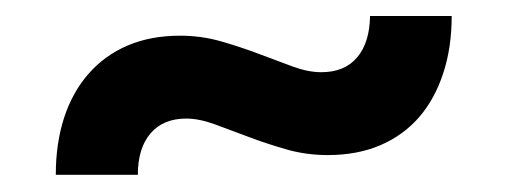

<svg xmlns="http://www.w3.org/2000/svg" viewBox="-20 -412 620 234"><path d="M371.5 -324Q400 -324 415.2 -342Q430.5 -360 431 -392.5H530.5Q530.5 -354 520.2 -322.8Q510 -291.5 490.8 -269.2Q471.5 -247 443.5 -235Q415.5 -223 379.5 -223Q353 -223 328.8 -230Q304.5 -237 282.8 -245.2Q261 -253.5 241.8 -260.5Q222.5 -267.5 207 -267.5Q179 -267.5 163.5 -249.5Q148 -231.5 148 -199H48Q48 -237.5 58.2 -268.8Q68.5 -300 88 -322.2Q107.5 -344.5 135.5 -356.5Q163.5 -368.5 199.5 -368.5Q225.5 -368.5 249.8 -361.5Q274 -354.5 295.8 -346.2Q317.5 -338 336.5 -331Q355.5 -324 371.5 -324Z"/></svg>

Font: Lato 2
Style: Bold Italic
Weight: 700
Italic angle: -7°
Designer: Lukasz Dziedzic with Adam Twardoch and Botio Nikoltchev
Foundry: tyPoland Lukasz Dziedzic
Version: Version 2.015; 2015-08-06; http://www.latofonts.com/